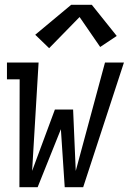

<svg xmlns="http://www.w3.org/2000/svg" viewBox="-20 -781 540 801"><path d="M61 0 62 -450H9V-520H141L114 -68L209 -324H285L296 -68L418 -520H497L327 0H250L234 -242L137 0ZM185 -580 127 -636 277 -761H363L467 -631L398 -585L312 -710Z"/></svg>

Font: Iosevka Gothic
Style: Italic
Weight: 400
Italic angle: -9°
Monospace: yes
Designer: Belleve Invis
Foundry: Belleve Invis
Version: Version 15.5.1; ttfautohint (v1.8.4)